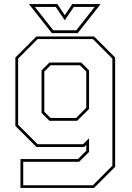

<svg xmlns="http://www.w3.org/2000/svg" viewBox="-20 -718 645 938"><path d="M80 200V59H361L401.5 18.5V-10L391.5 0H158L55 -103V-437L158 -540H439.5L542.5 -437V97L439.5 200ZM93.5 187H434L529 91.5V-431.5L434 -527H163.5L68.5 -431.5V-108.5L163.5 -13.5H386L415 -42.5V24.5L366.5 72.5H93.5ZM221.5 -128 183 -166.5V-374L221.5 -412.5H376.5L415 -374V-185.5L357 -128ZM227 -141.5H351.5L401.5 -191.5V-368.5L370.5 -399H227L196.5 -368.5V-172ZM233.5 -556 121.5 -698H260L296.5 -644L333 -698H471.5L359.5 -556ZM240.5 -570H352.5L442.5 -684H340.5L296.5 -619L252.5 -684H150.5Z"/></svg>

Font: Tourney Thin Thin
Style: Regular
Weight: 250
Version: Version 1.015